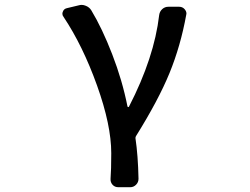

<svg xmlns="http://www.w3.org/2000/svg" viewBox="-20 -576 1040 798"><path d="M555.7 167Q555.7 181.6 545.4 191.9Q535.2 202.1 521.5 202.1H471.7Q457 202.1 447.8 191.9Q438.5 181.6 439.5 167Q442.4 129.9 442.4 60.5Q442.4 -55.7 383.3 -220.7Q324.2 -385.7 244.1 -505.9Q239.3 -511.7 239.3 -518.6Q239.3 -523.4 241.2 -527.3Q245.1 -539.1 257.8 -542L306.6 -553.7Q313.5 -555.7 319.3 -555.7Q328.1 -555.7 336.9 -551.8Q351.6 -545.9 359.4 -533.2Q404.3 -459 446.3 -350.6Q488.3 -242.2 509.8 -133.8Q510.7 -130.9 513.2 -130.9Q515.6 -130.9 516.6 -133.8Q621.1 -336.9 641.6 -513.7Q643.6 -528.3 654.3 -538.1Q665 -547.9 679.7 -547.9H724.6Q738.3 -547.9 747.1 -538.1Q754.9 -529.3 754.9 -519.5Q754.9 -516.6 753.9 -513.7Q730.5 -384.8 684.6 -272.5Q638.7 -160.2 544.9 -9.8Q543 -5.9 543 -2Q553.7 70.3 555.7 167Z"/></svg>

Font: Gen Jyuu Gothic L Monospace Medium
Style: Regular
Weight: 500
Designer: [Source Han Sans]
Ryoko NISHIZUKA  (kana & ideographs); Paul D. Hunt (Latin, Greek & Cyrillic); Wenlong ZHANG  (bopomofo
Version: Version 1.002.20150607